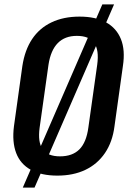

<svg xmlns="http://www.w3.org/2000/svg" viewBox="-20 -784 595 867"><path d="M239 9Q167 9 119.5 -17Q72 -43 53 -93Q34 -143 43 -214L81 -486Q92 -558 125 -607.5Q158 -657 212.5 -683Q267 -709 339 -709Q412 -709 459 -683Q506 -657 526 -607.5Q546 -558 535 -486L497 -214Q488 -143 454 -93Q420 -43 365.5 -17Q311 9 239 9ZM251 -78Q307 -78 338.5 -109.5Q370 -141 379 -208L419 -492Q428 -558 405.5 -590Q383 -622 327 -622Q273 -622 241 -589.5Q209 -557 199 -492L159 -208Q150 -142 172.5 -110Q195 -78 251 -78ZM495 -764 136 63H83L442 -764Z"/></svg>

Font: Pathway Extreme Condensed SemiBold
Style: Italic
Weight: 600
Width: 3
Italic angle: -8°
Version: Version 1.001;gftools[0.9.26]